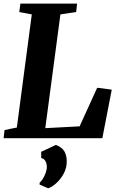

<svg xmlns="http://www.w3.org/2000/svg" viewBox="-22 -763 654 1060"><path d="M-2 0 3 -45 71 -59 153.5 -683.5 84.5 -696.5 90.5 -743H403.5L398.5 -696.5L311.5 -683.5L228 -55.5L417.5 -65.5L514.5 -278.5L595 -268L543 0ZM196.5 256 197 245.5Q205 239.5 214.5 224.2Q224 209 230.5 190.5Q237 172 236.5 156Q236 139.5 228.5 126Q221 112.5 205.5 109.5V75L286.5 37Q319.5 49.5 333 72Q346.5 94.5 346.5 128.5Q346.5 164 330 194.8Q313.5 225.5 290.2 247Q267 268.5 244 276.5Z"/></svg>

Font: Merriweather 36pt ExtraBold
Style: Italic
Weight: 800
Italic angle: -7.8°
Version: Version 2.101